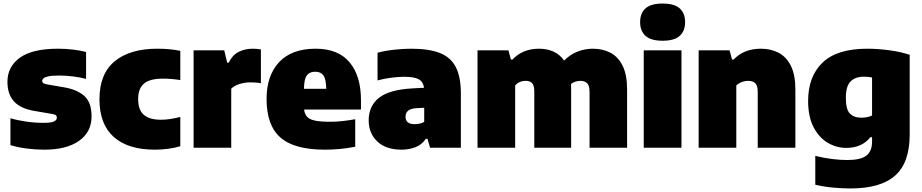

<svg xmlns="http://www.w3.org/2000/svg" viewBox="-20 -834 5204 1084"><path d="M230.5 11Q179 11 129.8 4.5Q80.5 -2 39 -14.5V-166.5Q79 -154.5 127.8 -147.5Q176.5 -140.5 226.5 -140.5Q270 -140.5 285.5 -148.5Q301 -156.5 301 -169.5Q301 -178.5 295.5 -183.2Q290 -188 274.5 -190.5L175.5 -207.5Q96.5 -220.5 59.2 -261.2Q22 -302 22 -372Q22 -457.5 92.2 -508.2Q162.5 -559 308 -559Q351 -559 393 -554Q435 -549 466 -540.5V-388.5Q435 -397 395 -402.2Q355 -407.5 314.5 -407.5Q273.5 -407.5 252.8 -403Q232 -398.5 225 -391.2Q218 -384 218 -376.5Q218 -362 245.5 -357.5L344.5 -340.5Q416 -328 456.5 -291.8Q497 -255.5 497 -176.5Q497 -89 426.5 -39Q356 11 230.5 11Z M854.5 11Q702.5 11 622 -61Q541.5 -133 541.5 -273.5Q541.5 -417 627.5 -488Q713.5 -559 868.5 -559Q939.5 -559 998 -547V-382Q972 -386 948.2 -388Q924.5 -390 899.5 -390Q825.5 -390 792.8 -362Q760 -334 760 -275Q760 -213 792.2 -185.5Q824.5 -158 888.5 -158Q914 -158 939.2 -161.8Q964.5 -165.5 998 -173.5V-8.5Q969 0.5 931.8 5.8Q894.5 11 854.5 11Z M1073 0V-550H1246L1262.5 -480.5H1271.5Q1291.5 -522.5 1326.8 -540.8Q1362 -559 1407.5 -559Q1419.5 -559 1431.8 -557.8Q1444 -556.5 1453 -555V-364Q1439 -367 1423 -368Q1407 -369 1394 -369Q1362 -369 1331.8 -359.5Q1301.5 -350 1285.5 -333V0Z M1814.5 11Q1641 11 1563 -57.8Q1485 -126.5 1485 -275.5Q1485 -407 1555.8 -483Q1626.5 -559 1762 -559Q1889.5 -559 1953.8 -482Q2018 -405 2018 -268.5V-215.5H1697Q1700 -190 1713.8 -174.8Q1727.5 -159.5 1758.8 -153Q1790 -146.5 1845.5 -146.5Q1878 -146.5 1914.5 -150.5Q1951 -154.5 1985.5 -161V-5.5Q1938.5 3.5 1897 7.2Q1855.5 11 1814.5 11ZM1759.5 -429Q1727.5 -429 1712.2 -408.2Q1697 -387.5 1696 -332.5H1822Q1821 -387 1806.2 -408Q1791.5 -429 1759.5 -429Z M2247.5 11Q2158.5 11 2110 -35.5Q2061.5 -82 2061.5 -154.5Q2061.5 -235.5 2119.8 -281.8Q2178 -328 2309 -335L2374 -338.5Q2369.5 -372 2344.5 -386.2Q2319.5 -400.5 2261 -400.5Q2229 -400.5 2188.2 -395.2Q2147.5 -390 2111.5 -380V-536.5Q2156 -548 2207 -553.5Q2258 -559 2301.5 -559Q2401 -559 2462.8 -535Q2524.5 -511 2553.2 -455.5Q2582 -400 2582 -305V0H2408L2393.5 -50.5H2384.5Q2361.5 -17 2325.8 -3Q2290 11 2247.5 11ZM2269.5 -175Q2269.5 -133 2321 -133Q2334 -133 2348.2 -135.8Q2362.5 -138.5 2375 -146V-225.5L2332.5 -223.5Q2299 -221.5 2284.2 -209Q2269.5 -196.5 2269.5 -175Z M2676 0V-550H2850.5L2864.5 -498H2873.5Q2901 -527.5 2938.5 -543.2Q2976 -559 3024.5 -559Q3068 -559 3104.2 -543Q3140.5 -527 3165 -492Q3199 -526.5 3240.8 -542.8Q3282.5 -559 3327 -559Q3383 -559 3426.8 -536Q3470.5 -513 3495.5 -462.2Q3520.5 -411.5 3520.5 -328V0H3308.5V-316Q3308.5 -351.5 3294.5 -364.5Q3280.5 -377.5 3258.5 -377.5Q3226 -377.5 3204 -360Q3204.5 -348 3204.5 -335.5V0H2996.5V-316Q2996.5 -351.5 2984.2 -364.5Q2972 -377.5 2949.5 -377.5Q2910.5 -377.5 2888.5 -351.5V0Z M3614.5 0V-550H3827.5V0ZM3721 -604Q3655 -604 3624.5 -631.5Q3594 -659 3594 -709Q3594 -759.5 3624.5 -786.8Q3655 -814 3721 -814Q3787 -814 3817.5 -786.8Q3848 -759.5 3848 -709Q3848 -659 3817.5 -631.5Q3787 -604 3721 -604Z M3924.5 0V-550H4099L4113 -498H4122Q4180 -559 4276 -559Q4332 -559 4376 -536Q4420 -513 4445.2 -462.2Q4470.5 -411.5 4470.5 -329V0H4258V-315Q4258 -351 4244 -364.2Q4230 -377.5 4205 -377.5Q4185 -377.5 4166.8 -370.2Q4148.5 -363 4137 -351.5V0Z M4781.5 230Q4734 230 4683.5 225.2Q4633 220.5 4583 209V46Q4631.5 58 4678 63.8Q4724.5 69.5 4763.5 69.5Q4838.5 69.5 4871 44.8Q4903.5 20 4903.5 -34.5V-59.5H4894Q4846.5 1 4758 1Q4702 1 4652.8 -28.2Q4603.5 -57.5 4573 -116.5Q4542.5 -175.5 4542.5 -264Q4542.5 -402.5 4624.2 -480.8Q4706 -559 4876.5 -559Q4936 -559 5000.8 -550.2Q5065.5 -541.5 5116 -524.5V-75Q5116 84.5 5034 157.2Q4952 230 4781.5 230ZM4843.5 -169.5Q4859 -169.5 4874.8 -172.5Q4890.5 -175.5 4903.5 -182V-396.5Q4894 -398.5 4882.2 -399.8Q4870.5 -401 4857.5 -401Q4808.5 -401 4782 -374Q4755.5 -347 4755.5 -281.5Q4755.5 -216.5 4778.2 -193Q4801 -169.5 4843.5 -169.5Z"/></svg>

Font: Encode Sans Black
Style: Regular
Weight: 900
Designer: Multiple Designers
Foundry: Impallari Type
Version: Version 3.002; ttfautohint (v1.8.3) -l 8 -r 50 -G 200 -x 14 